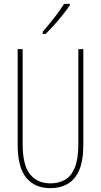

<svg xmlns="http://www.w3.org/2000/svg" viewBox="-20 -970 526 1000"><path d="M414 -217Q414 -130 391 -80.5Q368 -31 329.5 -10.5Q291 10 243 10Q161 10 116.5 -44.5Q72 -99 72 -217V-714H98V-221Q98 -109 136.5 -62Q175 -15 243 -15Q286 -15 318.5 -33.5Q351 -52 369.5 -97Q388 -142 388 -221V-714H414ZM344 -943Q328 -919 305.5 -891Q283 -863 260 -837.5Q237 -812 217 -793H203V-805Q237 -845 263 -878Q289 -911 314 -950H344Z"/></svg>

Font: Noto Sans Lao ExtraCondensed Thin
Style: Regular
Weight: 100
Width: 2
Designer: Monotype Design Team
Foundry: Monotype Imaging Inc.
Version: Version 2.003; ttfautohint (v1.8.4.7-5d5b)